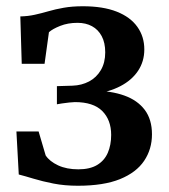

<svg xmlns="http://www.w3.org/2000/svg" viewBox="-20 -584 542 614"><path d="M229 10Q186.5 10 151 3Q115.5 -4 87.5 -12.5Q59.5 -21 40 -26L32.5 -163.5H103.5L126 -87Q138.5 -68 165.8 -55.2Q193 -42.5 230.5 -42.5Q267.5 -42.5 290.8 -56.5Q314 -70.5 324.8 -95.5Q335.5 -120.5 335.5 -152.5Q335.5 -200.5 307 -229Q278.5 -257.5 219.5 -257.5Q213.5 -257.5 201.5 -256.2Q189.5 -255 178 -253.2Q166.5 -251.5 162 -250.5V-308.5L212 -310Q241 -311 264.8 -323.5Q288.5 -336 302.5 -359.8Q316.5 -383.5 316.5 -416.5Q316.5 -447.5 305.2 -468.5Q294 -489.5 274.2 -500.2Q254.5 -511 228 -511Q197 -511 172.5 -501.2Q148 -491.5 136.5 -481L122.5 -380H49.5L45 -531.5Q69.5 -532 91 -536.8Q112.5 -541.5 134.8 -548Q157 -554.5 183.8 -559.2Q210.5 -564 245 -564Q309.5 -564 353.2 -546.8Q397 -529.5 419.2 -498.2Q441.5 -467 441.5 -426Q441.5 -387.5 421.5 -357.5Q401.5 -327.5 365 -308.5Q328.5 -289.5 278.5 -283L279.5 -294Q335.5 -293.5 377.5 -278.5Q419.5 -263.5 442.8 -232.8Q466 -202 466 -154.5Q466 -107 441 -69.8Q416 -32.5 363.8 -11.2Q311.5 10 229 10Z"/></svg>

Font: Merriweather 28pt SemiBold
Style: Regular
Weight: 600
Version: Version 2.100